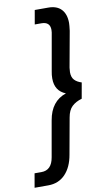

<svg xmlns="http://www.w3.org/2000/svg" viewBox="-150 -919 577 1077"><g transform="rotate(-10 139.0 -381.0)"><path d="M-44 110 -30 30H9Q68 30 80 -42L116 -246Q134 -352 221 -381Q160 -405 160 -476Q160 -497 164 -516L200 -720Q201 -725 202 -731.5Q203 -738 203 -746Q203 -792 154 -792H116L130 -872H207Q256 -872 281.5 -844.5Q307 -817 307 -767Q307 -755 303 -723L266 -519Q264 -501 264 -494Q264 -465 278.5 -449.5Q293 -434 319 -426L303 -336Q268 -326 246.5 -305.5Q225 -285 218 -244L181 -39Q169 31 131 70.5Q93 110 34 110Z"/></g></svg>

Font: Open Sauce One Medium Italic
Style: Regular
Weight: 500
Italic angle: -10°
Designer: Alfredo Marco Pradil
Foundry: Creative Sauce Fz LLC
Version: Version 1.477